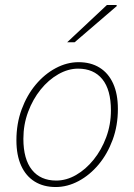

<svg xmlns="http://www.w3.org/2000/svg" viewBox="-20 -740 540 772"><path d="M204 12Q155 12 119.5 -10Q84 -32 65 -74Q46 -116 46 -176Q46 -243 67 -300Q88 -357 123.5 -399.5Q159 -442 204 -466Q249 -490 296 -490Q345 -490 380.5 -468Q416 -446 435 -404Q454 -362 454 -302Q454 -235 433 -178Q412 -121 376.5 -78.5Q341 -36 296 -12Q251 12 204 12ZM206 -14Q247 -14 286 -36.5Q325 -59 356.5 -98Q388 -137 407 -188Q426 -239 426 -296Q426 -379 391.5 -421.5Q357 -464 294 -464Q254 -464 214.5 -441.5Q175 -419 143.5 -380Q112 -341 93 -290Q74 -239 74 -182Q74 -100 108.5 -57Q143 -14 206 -14ZM250 -570 410 -720H448L450 -716L280 -570Z"/></svg>

Font: Source Sans 3 VF
Style: Italic
Weight: 200
Italic angle: -11°
Designer: Paul D. Hunt
Foundry: Adobe Systems Incorporated
Version: Version 3.042;hotconv 1.0.118;makeotfexe 2.5.65603